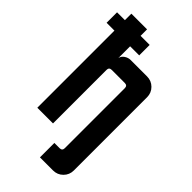

<svg xmlns="http://www.w3.org/2000/svg" viewBox="-268 -705 928 928"><g transform="rotate(45 196.5 -241.0)"><path d="M35.7 -642.9H142.9V-598.6H205V-527.1H142.9V-446.4Q145.7 -462.1 160.4 -472.1Q175 -482.1 191.4 -482.1H303.6Q333.6 -482.1 354.3 -461.4Q375 -440.7 375 -410.7V89.3Q375 119.3 354.3 140Q333.6 160.7 303.6 160.7H214.3V62.1H250Q267.9 62.1 267.9 44.3V-365.7Q267.9 -383.6 250 -383.6H160.7Q142.9 -383.6 142.9 -365.7V0H35.7V-527.1H-17.9V-598.6H35.7Z"/></g></svg>

Font: Aire Exterior
Style: Regular
Weight: 400
Width: 4
Designer: Jayvee Enaguas (HarvettFox96)
Version: 20190503.02